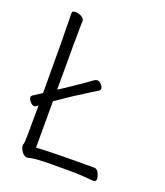

<svg xmlns="http://www.w3.org/2000/svg" viewBox="-132 -795 765 891"><g transform="rotate(20 250.0 -349.0)"><path d="M109 7Q86 7 73 -22Q68 -32 68 -38Q68 -44 71 -50.5Q74 -57 74 -239Q71 -237 67 -233Q63 -229 54 -229Q45 -229 35 -241Q25 -253 25 -261Q25 -269 34.5 -274.5Q44 -280 74 -300Q74 -587 71 -695Q71 -705 87 -705Q103 -705 117.5 -697Q132 -689 132 -677Q132 -665 131 -643Q130 -621 130 -337Q166 -360 200 -383.5Q234 -407 248 -416.5Q262 -426 272.5 -434Q283 -442 292 -442Q301 -442 311 -431Q321 -420 321 -412Q321 -404 315 -400Q309 -396 284 -381Q206 -333 130 -280V-51Q199 -56 415 -56Q430 -56 438 -39Q446 -22 446 -10Q446 3 430 3Q375 -2 341 -3H223Q136 -3 109 7Z"/></g></svg>

Font: LXGW WenKai Mono TC Light
Style: Regular
Weight: 300
Designer: LXGW / Fontworks Inc.
Foundry: LXGW / Fontworks Inc.
Version: Version 1.330